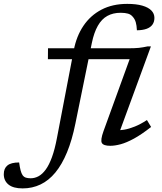

<svg xmlns="http://www.w3.org/2000/svg" viewBox="-182 -760 856 1014"><path d="M71 -447.5 71.5 -505H493Q530.5 -505 551.2 -507.2Q572 -509.5 597.5 -515H615L441.5 -42L423.5 -72Q446.5 -70.5 473.2 -75Q500 -79.5 530.2 -91.8Q560.5 -104 594 -126L616 -89.5Q565 -49.5 525.5 -28Q486 -6.5 455.2 1.8Q424.5 10 400.5 10Q364.5 10 356 -4.8Q347.5 -19.5 364.5 -67L508.5 -463.5L544 -447.5ZM216 -106.5Q198.5 -20 172 44.2Q145.5 108.5 110.5 151Q75.5 193.5 32 214.2Q-11.5 235 -62.5 235Q-112 235 -137 214.8Q-162 194.5 -162 160Q-162 129.5 -142.8 113.8Q-123.5 98 -81 98Q-77.5 123.5 -73.2 139.8Q-69 156 -62.5 165.5Q-55.5 175 -45.2 178.2Q-35 181.5 -20 181.5Q1.5 181.5 21.5 170.8Q41.5 160 59.5 135.5Q77.5 111 92.5 69.8Q107.5 28.5 119 -32.5L207.5 -494.5Q221.5 -568.5 258.5 -623.5Q295.5 -678.5 353.8 -709Q412 -739.5 490 -739.5Q538 -739.5 569.8 -730.2Q601.5 -721 617.5 -704.5Q633.5 -688 633.5 -665.5Q633.5 -645 623.5 -630.5Q613.5 -616 593.2 -608.2Q573 -600.5 541 -600Q540 -625.5 535 -642.5Q530 -659.5 519.5 -671Q509.5 -683.5 494 -688Q478.5 -692.5 455 -692.5Q415 -692.5 385 -676Q355 -659.5 334.8 -624Q314.5 -588.5 303 -533Z"/></svg>

Font: Newsreader 7pt
Style: Italic
Weight: 400
Italic angle: -17°
Designer: Hugues Gentile
Foundry: Production Type
Version: Version 1.003